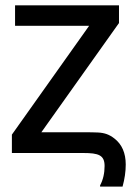

<svg xmlns="http://www.w3.org/2000/svg" viewBox="-20 -565 484 709"><path d="M444.3 42.5C444.3 0 430.2 -32.2 402.3 -53.7C393.1 -61 383.3 -66.4 374 -69.8C364.3 -73.2 353.5 -75.2 341.8 -75.7C330.1 -76.2 312 -76.7 287.1 -76.7H132.8L419.4 -480V-545.4H35.6V-469.7H309.1L23.9 -67.9V0H287.6C343.8 0 366.2 7.8 366.2 47.9C366.2 74.7 360.8 98.6 349.6 119.6V124H432.6C440.4 95.7 444.3 68.4 444.3 42.5Z"/></svg>

Font: SG Kara SemiBold
Style: Regular
Weight: 400
Designer: Damoon Khanjanzadeh
Version: Version 1.000